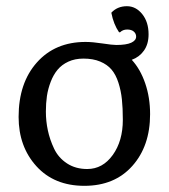

<svg xmlns="http://www.w3.org/2000/svg" viewBox="-20 -582 544 619"><path d="M40 -205.1Q40 -314.5 98.9 -380.6Q157.7 -446.8 255.9 -446.8Q278.3 -446.8 310.3 -441.9Q342.3 -437 355 -437Q387.2 -437 403.1 -444.3Q418.9 -451.7 418.9 -463.9Q418.9 -473.6 411.4 -480.2Q403.8 -486.8 390.1 -486.8Q376 -486.8 367.2 -478H363.8Q346.2 -503.4 338.9 -541Q358.4 -562 389.2 -562Q418 -562 438.5 -536.6Q459 -511.2 459 -471.2Q459 -439.9 444.1 -418.9Q429.2 -397.9 404.8 -389.2Q432.6 -358.9 448.2 -313.2Q463.9 -267.6 463.9 -213.9Q463.9 -111.3 406.7 -47.1Q349.6 17.1 252 17.1Q154.8 17.1 97.4 -46.1Q40 -109.4 40 -205.1ZM249 -393.1Q221.7 -393.1 200.4 -383.3Q179.2 -373.5 165.8 -357.4Q152.3 -341.3 143.6 -318.6Q134.8 -295.9 131.3 -272.5Q127.9 -249 127.9 -222.2Q127.9 -191.4 134.3 -161.6Q140.6 -131.8 154.5 -102.5Q168.5 -73.2 196 -55.2Q223.6 -37.1 261.2 -37.1Q311 -37.1 343.5 -82.3Q376 -127.4 376 -195.8Q376 -233.4 373 -261.5Q370.1 -289.6 361.8 -315.4Q353.5 -341.3 339.6 -357.7Q325.7 -374 303 -383.5Q280.3 -393.1 249 -393.1Z"/></svg>

Font: Linear Smooth Low Contrast
Style: Regular
Weight: 500
Designer: Philipp H. Poll, Flanker
Foundry: Philipp H. Poll, reworked by Flanker
Version: Version 1.010 | FøM Fix